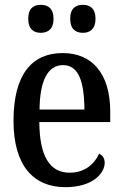

<svg xmlns="http://www.w3.org/2000/svg" viewBox="-20 -766 508 796"><path d="M324 -630C352 -630 376 -645 376 -688C376 -732 352 -746 324 -746C294 -746 271 -732 271 -688C271 -645 294 -630 324 -630ZM149 -630C178 -630 202 -645 202 -688C202 -732 178 -746 149 -746C120 -746 97 -732 97 -688C97 -645 120 -630 149 -630ZM251 10C365 10 414 -48 414 -91C414 -110 405 -122 391 -129C370 -83 329 -50 269 -50C185 -50 144 -120 143 -260H437V-303C437 -461 362 -546 240 -546C112 -546 36 -457 36 -265C36 -78 120 10 251 10ZM330 -312H144C145 -431 178 -496 241 -496C305 -496 329 -431 330 -312Z"/></svg>

Font: Noto Serif Condensed Medium
Style: Regular
Weight: 500
Width: 3
Designer: Monotype Design Team
Foundry: Monotype Imaging Inc.
Version: Version 2.015